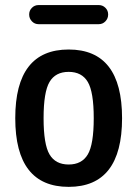

<svg xmlns="http://www.w3.org/2000/svg" viewBox="-20 -725 540 755"><path d="M131.8 -705.1H368.2Q383.8 -705.1 394.5 -694.3Q405.3 -683.6 405.3 -668Q405.3 -652.3 394.5 -641.1Q383.8 -629.9 368.2 -629.9H131.8Q116.2 -629.9 105.5 -641.1Q94.7 -652.3 94.7 -668Q94.7 -683.6 105.5 -694.3Q116.2 -705.1 131.8 -705.1ZM325.2 -402.8Q301.8 -442.4 250 -442.4Q198.2 -442.4 174.8 -402.8Q151.4 -363.3 151.4 -260.3Q151.4 -157.2 174.8 -117.7Q198.2 -78.1 250 -78.1Q301.8 -78.1 325.2 -117.7Q348.6 -157.2 348.6 -260.3Q348.6 -363.3 325.2 -402.8ZM460 -260.3Q460 9.8 250 9.8Q40 9.8 40 -260.3Q40 -530.3 250 -530.3Q460 -530.3 460 -260.3Z"/></svg>

Font: Rounded-X Mgen+ 2m medium
Style: Regular
Weight: 500
Designer: [Source Han Sans]
Ryoko NISHIZUKA  (kana & ideographs); Paul D. Hunt (Latin, Greek & Cyrillic); Wenlong ZHANG  (bopomofo
Version: Version 1.059.20150602